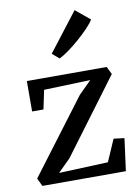

<svg xmlns="http://www.w3.org/2000/svg" viewBox="-94 -929 721 992"><g transform="rotate(-10 266.0 -433.0)"><path d="M385 -495.5 141.5 -487.5 120.5 -388H61L61.5 -547.5H480.5L500 -507L209 -116.5L143 -51L401 -61.5L451 -176.5L507 -169.5L484.5 0H46.5L26.5 -42L319.5 -430.5ZM248 -633.5 212.5 -664 368 -865.5 443.5 -803Q432.5 -784.5 408.5 -759.5Q384.5 -734.5 355 -708.8Q325.5 -683 297.2 -662.8Q269 -642.5 249.5 -633.5Z"/></g></svg>

Font: Merriweather 36pt
Style: Regular
Weight: 400
Designer: Eben Sorkin
Foundry: Eben Sorkin
Version: Version 2.100